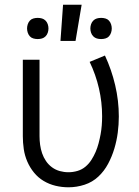

<svg xmlns="http://www.w3.org/2000/svg" viewBox="-20 -784 590 816"><path d="M271 12Q243 12 216 5.5Q189 -1 165.5 -15Q142 -29 124.5 -50.5Q107 -72 96 -97.5Q85 -123 81 -150.5Q77 -178 77 -205V-530H148V-205Q148 -187 150.5 -168.5Q153 -150 159 -132.5Q165 -115 175.5 -99.5Q186 -84 201 -73Q216 -62 234 -57Q252 -52 271 -52Q290 -52 309 -57.5Q328 -63 343 -75.5Q358 -88 368.5 -104.5Q379 -121 386.5 -138.5Q394 -156 399 -175Q404 -194 407.5 -213Q411 -232 412.5 -251Q414 -270 414 -290Q414 -350 400.5 -408.5Q387 -467 361 -521L426 -548Q454 -488 469.5 -422Q485 -356 485 -289Q485 -255 480.5 -220.5Q476 -186 466 -152.5Q456 -119 439.5 -88Q423 -57 398 -33.5Q373 -10 339.5 1Q306 12 271 12ZM410 -618Q400 -618 391.5 -620.5Q383 -623 376.5 -629.5Q370 -636 367 -645Q364 -654 364 -663Q364 -672 367 -681Q370 -690 376.5 -696.5Q383 -703 391.5 -705.5Q400 -708 410 -708Q419 -708 428 -705.5Q437 -703 443 -696.5Q449 -690 452 -681Q455 -672 455 -663Q455 -654 452 -645Q449 -636 443 -629.5Q437 -623 428 -620.5Q419 -618 410 -618ZM140 -618Q131 -618 122 -620.5Q113 -623 107 -629.5Q101 -636 98 -645Q95 -654 95 -663Q95 -672 98 -681Q101 -690 107 -696.5Q113 -703 122 -705.5Q131 -708 140 -708Q150 -708 158.5 -705.5Q167 -703 173.5 -696.5Q180 -690 183 -681Q186 -672 186 -663Q186 -654 183 -645Q180 -636 173.5 -629.5Q167 -623 158.5 -620.5Q150 -618 140 -618ZM237 -610 248 -764H327L301 -610Z"/></svg>

Font: Lode
Style: Regular
Weight: 400
Monospace: yes
Designer: Belleve Invis
Foundry: Belleve Invis
Version: Version 29.2.0; ttfautohint (v1.8.3)